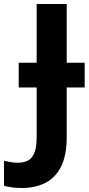

<svg xmlns="http://www.w3.org/2000/svg" viewBox="-94 -734 445 964"><path d="M15 210Q-14 210 -36 206.5Q-58 203 -74 199V73Q-58 77 -40.5 80Q-23 83 -3 83Q23 83 44.5 73Q66 63 78 35Q90 7 90 -45V-295H0V-419H90V-714H241V-419H331V-295H241V-46Q241 46 212.5 102.5Q184 159 133 184.5Q82 210 15 210Z"/></svg>

Font: RS Noto Sans
Style: Bold
Weight: 700
Designer: Monotype Design Team
Foundry: Monotype Imaging Inc.
Version: Version 3.10